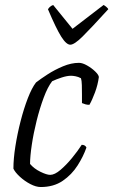

<svg xmlns="http://www.w3.org/2000/svg" viewBox="-20 -753 456 773"><path d="M144 0Q125 0 102 -12Q79 -24 60 -41.5Q41 -59 34 -74Q34 -114 42 -164.5Q50 -215 63 -265.5Q76 -316 92 -357.5Q108 -399 125 -421Q143 -435 171.5 -453.5Q200 -472 233.5 -486Q267 -500 298 -500Q312 -500 330.5 -489.5Q349 -479 363 -465.5Q377 -452 378 -443Q374 -412 362.5 -381Q351 -350 340 -331Q331 -331 324 -333Q317 -335 310 -338Q310 -351 310 -371Q310 -391 309.5 -410Q309 -429 306 -438Q295 -444 284 -446Q273 -448 266 -448Q250 -448 228.5 -441Q207 -434 190 -426Q172 -403 156 -360Q140 -317 127.5 -267Q115 -217 108 -170Q101 -123 101 -93Q117 -74 142.5 -61.5Q168 -49 182 -49Q200 -49 223.5 -69Q247 -89 270 -117Q293 -145 309 -170Q323 -170 328 -159Q316 -124 292.5 -87Q269 -50 232.5 -25Q196 0 144 0ZM263 -573Q247 -573 226.5 -605.5Q206 -638 173 -716Q176 -720 180 -724.5Q184 -729 194 -733L272 -637L397 -733Q404 -729 409.5 -724Q415 -719 416 -716Q345 -638 312 -605.5Q279 -573 263 -573Z"/></svg>

Font: Texturina Thin
Style: Italic
Weight: 100
Italic angle: -11°
Designer: Guillermo Torres Carreño
Foundry: Omnibus-Type
Version: Version 1.002; ttfautohint (v1.8.3)